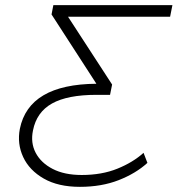

<svg xmlns="http://www.w3.org/2000/svg" viewBox="-20 -720 689 745"><path d="M290 5Q206 5 150 -27Q94 -59 70 -110.5Q46 -162 57 -220Q92 -393 354 -395L180 -664L187 -700H649L640 -655H244L415 -392L407 -352H354Q242 -352 182 -318.5Q122 -285 108 -214Q98 -166 118.5 -127Q139 -88 184.5 -64.5Q230 -41 297 -41Q375 -41 435.5 -65.5Q496 -90 537 -127L552 -88Q507 -47 440.5 -21Q374 5 290 5Z"/></svg>

Font: Montserrat Light
Style: Italic
Weight: 300
Italic angle: -11.3°
Designer: Julieta Ulanovsky
Foundry: Julieta Ulanovsky
Version: Version 9.000; ttfautohint (v1.8.4.7-5d5b)